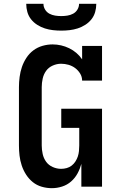

<svg xmlns="http://www.w3.org/2000/svg" viewBox="-20 -975 640 1003"><path d="M251 8Q224 8 198 0.5Q172 -7 151.5 -23.5Q131 -40 116.5 -62.5Q102 -85 93.5 -110.5Q85 -136 82 -162.5Q79 -189 79 -215V-520Q79 -546 82.5 -573Q86 -600 94.5 -625Q103 -650 118 -673Q133 -696 154.5 -712Q176 -728 202 -735.5Q228 -743 255 -743Q277 -743 299 -738Q321 -733 341.5 -723Q362 -713 379 -698.5Q396 -684 409 -665V-735H513V-554H409Q409 -574 398.5 -591Q388 -608 372.5 -619.5Q357 -631 338 -636.5Q319 -642 299 -642Q277 -642 255.5 -632.5Q234 -623 221 -605Q208 -587 203 -564.5Q198 -542 198 -520V-215Q198 -193 203 -170.5Q208 -148 221 -130Q234 -112 255.5 -102.5Q277 -93 299 -93Q314 -93 328.5 -97Q343 -101 354.5 -110Q366 -119 374 -131.5Q382 -144 386.5 -157.5Q391 -171 392.5 -186Q394 -201 394 -215V-307H300V-407H513V0H405V-119Q398 -93 385 -69Q372 -45 351.5 -27Q331 -9 304.5 -0.5Q278 8 251 8ZM300 -815Q278 -815 256.5 -817.5Q235 -820 214.5 -826.5Q194 -833 175 -845Q156 -857 142.5 -874Q129 -891 123 -912Q117 -933 117 -955H207Q207 -939 215.5 -925Q224 -911 238 -903.5Q252 -896 268 -893.5Q284 -891 300 -891Q316 -891 332 -893.5Q348 -896 362 -903.5Q376 -911 384.5 -925Q393 -939 393 -955H483Q483 -933 477 -912Q471 -891 457.5 -874Q444 -857 425 -845Q406 -833 385.5 -826.5Q365 -820 343.5 -817.5Q322 -815 300 -815Z"/></svg>

Font: Iosevka Etoile
Style: Bold
Weight: 700
Designer: Belleve Invis
Foundry: Belleve Invis
Version: Version 28.1.0; ttfautohint (v1.8.4)